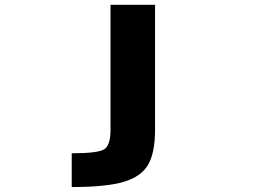

<svg xmlns="http://www.w3.org/2000/svg" viewBox="-20 -544 1040 783"><path d="M272.5 81.1Q381.8 81.1 406.2 64Q430.7 46.9 430.7 -14.6V-524.4H612.3V-14.6Q612.3 78.1 584.5 127Q556.6 175.8 485.4 197.3Q414.1 218.8 272.5 218.8Z"/></svg>

Font: GenEi Gothic M Heavy
Style: Regular
Weight: 800
Designer: o_tamon (Modified); [Source Han Sans]
Ryoko NISHIZUKA  (kana & ideographs); Paul D. Hunt (Latin, Greek & Cyrillic); Wenl
Version: Version 1.1a;Original Version 1.004